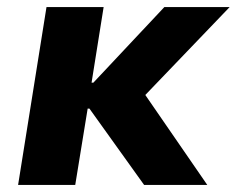

<svg xmlns="http://www.w3.org/2000/svg" viewBox="-20 -521 667 541"><path d="M31 0 111 -501H272L238 -288H243L443 -501H627L368 -231L369 -283L564 0H386L232 -215H227L192 0Z"/></svg>

Font: Nunito Sans 8pt ExtraBold
Style: Italic
Weight: 800
Italic angle: -9°
Version: Version 3.101;gftools[0.9.27]